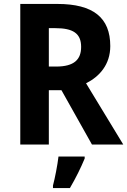

<svg xmlns="http://www.w3.org/2000/svg" viewBox="-20 -734 647 975"><path d="M271 -714H83V0H228V-276H292L447 0H606L417 -311C485 -345 540 -406 540 -500C540 -644 454 -714 271 -714ZM261 -591C350 -591 392 -565 392 -496C392 -432 357 -396 265 -396H228V-591ZM410 71V61H277C272 104 259 171 249 208V221H335C365 170 391 117 410 71Z"/></svg>

Font: Noto Sans Kannada SemiCondensed
Style: Bold
Weight: 700
Width: 4
Designer: Jelle Bosma - Monotype Design Team
Foundry: Monotype Imaging Inc.
Version: Version 2.005